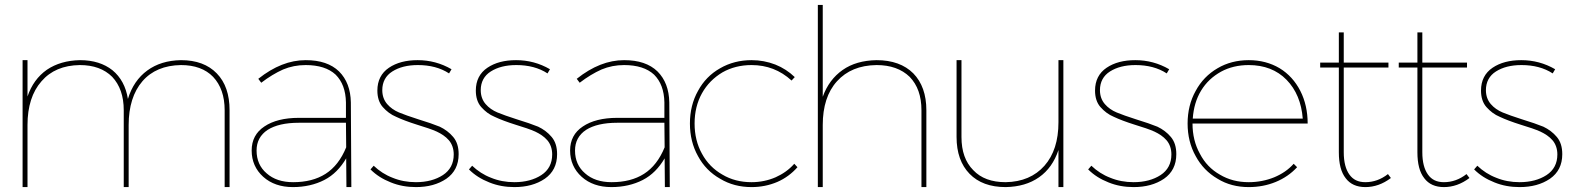

<svg xmlns="http://www.w3.org/2000/svg" viewBox="-20 -762 6411 782"><path d="M863 -463C828 -499 780 -517 717 -517C662 -516 617 -502 580 -475C543 -448 516 -409 501 -359C493 -409 472 -448 438 -476C404 -503 360 -517 306 -517C253 -516 208 -503 171 -478C134 -452 108 -416 92 -369V-517H72V0H92V-253C92 -328 111 -388 149 -431C186 -474 238 -496 305 -497C361 -497 405 -481 437 -449C468 -416 484 -371 484 -313V0H504V-253C504 -328 523 -388 560 -431C597 -474 650 -496 717 -497C773 -497 817 -481 848 -449C879 -416 895 -371 895 -313V0H915V-313C915 -377 898 -427 863 -463Z M1391 0H1411L1409 -345C1408 -398 1392 -440 1361 -471C1329 -502 1284 -517 1225 -517C1160 -517 1096 -492 1032 -441L1044 -425C1074 -448 1104 -466 1133 -479C1162 -491 1192 -497 1225 -497C1278 -497 1319 -484 1347 -458C1374 -431 1388 -394 1389 -345V-282H1197C1138 -282 1091 -270 1057 -247C1022 -224 1005 -191 1005 -149C1005 -106 1021 -70 1052 -42C1083 -14 1124 0 1173 0C1221 0 1264 -10 1301 -29C1338 -48 1367 -78 1390 -117ZM1306 -54C1270 -31 1226 -20 1174 -20C1129 -20 1093 -32 1066 -56C1039 -79 1025 -110 1025 -149C1025 -185 1040 -213 1070 -233C1100 -252 1142 -262 1197 -262H1389L1390 -162C1370 -113 1342 -77 1306 -54Z M1682 -497C1731 -497 1774 -486 1809 -463L1819 -480C1776 -505 1730 -517 1681 -517C1634 -517 1595 -507 1564 -486C1533 -465 1517 -434 1517 -393C1517 -366 1524 -343 1539 -326C1554 -309 1572 -295 1594 -286C1615 -276 1644 -265 1679 -254C1712 -244 1739 -235 1759 -226C1778 -217 1795 -206 1808 -191C1821 -176 1828 -156 1828 -133C1828 -96 1813 -68 1784 -49C1755 -30 1718 -20 1674 -20C1640 -20 1608 -26 1579 -38C1550 -49 1524 -66 1502 -87L1489 -72C1512 -49 1539 -32 1572 -19C1604 -6 1638 0 1674 0C1723 0 1764 -11 1798 -34C1831 -57 1848 -90 1848 -134C1848 -163 1841 -186 1826 -204C1811 -222 1792 -236 1771 -246C1749 -255 1720 -265 1684 -276C1650 -287 1624 -296 1605 -304C1586 -312 1570 -323 1557 -338C1544 -353 1537 -372 1537 -395C1537 -428 1551 -454 1578 -471C1605 -488 1639 -497 1682 -497Z M2083 -497C2132 -497 2175 -486 2210 -463L2220 -480C2177 -505 2131 -517 2082 -517C2035 -517 1996 -507 1965 -486C1934 -465 1918 -434 1918 -393C1918 -366 1925 -343 1940 -326C1955 -309 1973 -295 1995 -286C2016 -276 2045 -265 2080 -254C2113 -244 2140 -235 2160 -226C2179 -217 2196 -206 2209 -191C2222 -176 2229 -156 2229 -133C2229 -96 2214 -68 2185 -49C2156 -30 2119 -20 2075 -20C2041 -20 2009 -26 1980 -38C1951 -49 1925 -66 1903 -87L1890 -72C1913 -49 1940 -32 1973 -19C2005 -6 2039 0 2075 0C2124 0 2165 -11 2199 -34C2232 -57 2249 -90 2249 -134C2249 -163 2242 -186 2227 -204C2212 -222 2193 -236 2172 -246C2150 -255 2121 -265 2085 -276C2051 -287 2025 -296 2006 -304C1987 -312 1971 -323 1958 -338C1945 -353 1938 -372 1938 -395C1938 -428 1952 -454 1979 -471C2006 -488 2040 -497 2083 -497Z M2688 0H2708L2706 -345C2705 -398 2689 -440 2658 -471C2626 -502 2581 -517 2522 -517C2457 -517 2393 -492 2329 -441L2341 -425C2371 -448 2401 -466 2430 -479C2459 -491 2489 -497 2522 -497C2575 -497 2616 -484 2644 -458C2671 -431 2685 -394 2686 -345V-282H2494C2435 -282 2388 -270 2354 -247C2319 -224 2302 -191 2302 -149C2302 -106 2318 -70 2349 -42C2380 -14 2421 0 2470 0C2518 0 2561 -10 2598 -29C2635 -48 2664 -78 2687 -117ZM2603 -54C2567 -31 2523 -20 2471 -20C2426 -20 2390 -32 2363 -56C2336 -79 2322 -110 2322 -149C2322 -185 2337 -213 2367 -233C2397 -252 2439 -262 2494 -262H2686L2687 -162C2667 -113 2639 -77 2603 -54Z M3041 -497C3104 -497 3158 -476 3204 -434L3217 -448C3194 -470 3168 -487 3138 -499C3107 -511 3075 -517 3041 -517C2994 -517 2951 -506 2913 -484C2874 -462 2844 -431 2823 -392C2801 -353 2790 -308 2790 -259C2790 -210 2801 -165 2823 -126C2844 -87 2874 -56 2913 -34C2951 -11 2994 0 3041 0C3078 0 3113 -7 3146 -21C3178 -35 3205 -55 3228 -81L3215 -95C3194 -71 3168 -53 3139 -40C3109 -27 3076 -20 3041 -20C2997 -20 2957 -30 2922 -51C2887 -71 2859 -99 2839 -136C2819 -172 2809 -213 2809 -259C2809 -305 2819 -346 2839 -382C2859 -418 2887 -446 2922 -467C2957 -487 2997 -497 3041 -497Z M3700 -463C3664 -499 3614 -517 3550 -517C3495 -516 3449 -503 3412 -477C3375 -451 3348 -415 3331 -368V-742H3311V0H3331V-253C3331 -328 3350 -388 3389 -431C3428 -474 3481 -496 3550 -497C3607 -497 3652 -481 3685 -449C3717 -416 3733 -371 3733 -313V0H3753V-313C3753 -377 3735 -427 3700 -463Z M4311 -517H4291V-264C4291 -189 4272 -130 4234 -87C4196 -44 4143 -21 4076 -20C4019 -20 3975 -36 3944 -69C3912 -101 3896 -146 3896 -204V-517H3876V-204C3876 -140 3894 -90 3929 -54C3964 -18 4013 0 4076 0C4130 -1 4175 -14 4212 -40C4249 -66 4275 -103 4291 -151V0H4311Z M4605 -497C4654 -497 4697 -486 4732 -463L4742 -480C4699 -505 4653 -517 4604 -517C4557 -517 4518 -507 4487 -486C4456 -465 4440 -434 4440 -393C4440 -366 4447 -343 4462 -326C4477 -309 4495 -295 4517 -286C4538 -276 4567 -265 4602 -254C4635 -244 4662 -235 4682 -226C4701 -217 4718 -206 4731 -191C4744 -176 4751 -156 4751 -133C4751 -96 4736 -68 4707 -49C4678 -30 4641 -20 4597 -20C4563 -20 4531 -26 4502 -38C4473 -49 4447 -66 4425 -87L4412 -72C4435 -49 4462 -32 4495 -19C4527 -6 4561 0 4597 0C4646 0 4687 -11 4721 -34C4754 -57 4771 -90 4771 -134C4771 -163 4764 -186 4749 -204C4734 -222 4715 -236 4694 -246C4672 -255 4643 -265 4607 -276C4573 -287 4547 -296 4528 -304C4509 -312 4493 -323 4480 -338C4467 -353 4460 -372 4460 -395C4460 -428 4474 -454 4501 -471C4528 -488 4562 -497 4605 -497Z M5170 -40C5138 -27 5103 -20 5066 -20C5022 -20 4983 -30 4948 -51C4913 -71 4886 -99 4867 -136C4847 -172 4837 -213 4837 -259H5306C5306 -308 5296 -353 5276 -392C5256 -431 5228 -462 5192 -484C5155 -506 5113 -517 5066 -517C5019 -517 4976 -506 4939 -484C4901 -462 4871 -431 4850 -392C4828 -353 4817 -308 4817 -259C4817 -210 4828 -165 4850 -126C4871 -87 4901 -56 4939 -34C4976 -11 5019 0 5066 0C5105 0 5142 -7 5176 -21C5210 -35 5239 -55 5263 -81L5249 -95C5228 -71 5201 -53 5170 -40ZM4953 -470C4986 -488 5024 -497 5066 -497C5129 -497 5181 -477 5220 -437C5259 -397 5281 -344 5286 -279H4838C4841 -322 4852 -360 4872 -393C4892 -426 4919 -451 4953 -470Z M5645 -37 5633 -53C5605 -31 5574 -20 5541 -20C5512 -20 5491 -30 5476 -51C5461 -72 5453 -102 5453 -142V-487H5635V-507H5453V-630H5433V-507H5357V-487H5433V-142C5433 -95 5442 -60 5461 -36C5479 -12 5506 0 5541 0C5577 0 5612 -12 5645 -37Z M5965 -37 5953 -53C5925 -31 5894 -20 5861 -20C5832 -20 5811 -30 5796 -51C5781 -72 5773 -102 5773 -142V-487H5955V-507H5773V-630H5753V-507H5677V-487H5753V-142C5753 -95 5762 -60 5781 -36C5799 -12 5826 0 5861 0C5897 0 5932 -12 5965 -37Z M6177 -497C6226 -497 6269 -486 6304 -463L6314 -480C6271 -505 6225 -517 6176 -517C6129 -517 6090 -507 6059 -486C6028 -465 6012 -434 6012 -393C6012 -366 6019 -343 6034 -326C6049 -309 6067 -295 6089 -286C6110 -276 6139 -265 6174 -254C6207 -244 6234 -235 6254 -226C6273 -217 6290 -206 6303 -191C6316 -176 6323 -156 6323 -133C6323 -96 6308 -68 6279 -49C6250 -30 6213 -20 6169 -20C6135 -20 6103 -26 6074 -38C6045 -49 6019 -66 5997 -87L5984 -72C6007 -49 6034 -32 6067 -19C6099 -6 6133 0 6169 0C6218 0 6259 -11 6293 -34C6326 -57 6343 -90 6343 -134C6343 -163 6336 -186 6321 -204C6306 -222 6287 -236 6266 -246C6244 -255 6215 -265 6179 -276C6145 -287 6119 -296 6100 -304C6081 -312 6065 -323 6052 -338C6039 -353 6032 -372 6032 -395C6032 -428 6046 -454 6073 -471C6100 -488 6134 -497 6177 -497Z"/></svg>

Font: Argentum Sans Thin
Style: Regular
Weight: 250
Designer: Julieta Ulanovsky
Foundry: Julieta Ulanovsky
Version: Version 5.001;February 15, 2019;FontCreator 11.5.0.2425 64-b